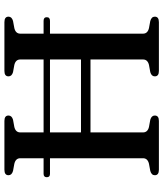

<svg xmlns="http://www.w3.org/2000/svg" viewBox="45 -785 740 870"><g transform="rotate(-90 415.0 -350.0)"><path d="M250 -72Q250 -51 274.5 -45L307.5 -39Q326.5 -33.5 326.5 -18.5Q326.5 0 302 0H81Q56 0 56 -18.5Q56 -33.5 75.5 -39L108 -45Q133 -51 133 -72V-493.5H62Q47 -493.5 47 -508Q47 -522.5 62.5 -522.5H133V-628Q133 -649 108 -655L75.5 -661Q56 -666.5 56 -681.5Q56 -700 81 -700H302Q326.5 -700 326.5 -681.5Q326.5 -666.5 307.5 -661L274.5 -655Q250 -649 250 -628V-522.5H580.5V-628Q580.5 -649 556 -655L523 -661Q504 -666.5 504 -681.5Q504 -700 528.5 -700H749.5Q774.5 -700 774.5 -681.5Q774.5 -666.5 755 -661L722.5 -655Q697.5 -649 697.5 -628V-522.5H755.5Q772 -522.5 772 -508Q772 -493.5 755.5 -493.5H697.5V-72Q697.5 -51 722.5 -45L755 -39Q774.5 -33.5 774.5 -18.5Q774.5 0 749.5 0H528.5Q504 0 504 -18.5Q504 -33.5 523 -39L556 -45Q580.5 -51 580.5 -72V-310H250ZM250 -353H580.5V-493.5H250Z"/></g></svg>

Font: Fraunces 9pt
Style: Regular
Weight: 400
Version: Version 1.000;[b76b70a41]